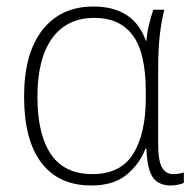

<svg xmlns="http://www.w3.org/2000/svg" viewBox="-20 -560 590 590"><path d="M261 10Q160 10 107 -60Q54 -130 54 -263Q54 -396 110.5 -468Q167 -540 267 -540Q391 -540 428 -435H430Q432 -460 438 -484.5Q444 -509 451 -530H485Q476 -496 471 -452Q466 -408 466 -344V-119Q466 -65 478 -45Q490 -25 512 -25Q530 -25 545 -30V2Q539 5 527.5 7.5Q516 10 506 10Q466 10 449 -16Q432 -42 430 -103H427Q409 -56 369 -23Q329 10 261 10ZM264 -25Q351 -25 389.5 -87.5Q428 -150 428 -259V-278Q428 -398 388 -451.5Q348 -505 270 -505Q185 -505 140 -442Q95 -379 95 -263Q95 -147 136.5 -86Q178 -25 264 -25Z"/></svg>

Font: Noto Sans Disp ExtLt
Style: Regular
Weight: 200
Designer: Monotype Design Team
Foundry: Monotype Imaging Inc.
Version: Version 2.000;GOOG;noto-source:20170915:90ef993387c0